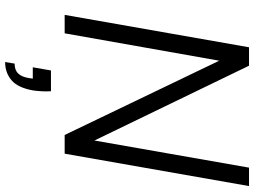

<svg xmlns="http://www.w3.org/2000/svg" viewBox="-138 -602 966 729"><g transform="rotate(90 344.5 -237.0)"><path d="M36 0 159 -700H229L513 -113L616 -700H686L563 0H492L210 -587L106 0ZM215 226 221 190Q246 190 259 176Q272 162 276 135L278 121H235L247 52H326Q327 70 326 87.5Q325 105 323 119Q313 177 284.5 201.5Q256 226 215 226Z"/></g></svg>

Font: DM Sans 12pt Light
Style: Italic
Weight: 300
Italic angle: -10°
Version: Version 4.004;gftools[0.9.30]